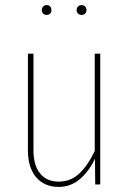

<svg xmlns="http://www.w3.org/2000/svg" viewBox="-20 -732 513 762"><path d="M165 -711.9Q173.8 -711.9 179 -706.3Q184.1 -700.7 184.1 -691.9Q184.1 -683.1 179 -678Q173.8 -672.9 165 -672.9Q156.7 -672.9 151.4 -678.2Q146 -683.6 146 -691.9Q146 -700.2 151.4 -706.1Q156.7 -711.9 165 -711.9ZM304.2 -711.9Q312.5 -711.9 317.9 -706.1Q323.2 -700.2 323.2 -691.9Q323.2 -683.6 317.9 -678.2Q312.5 -672.9 304.2 -672.9Q294.9 -672.9 289.6 -678.2Q284.2 -683.6 284.2 -691.9Q284.2 -700.7 289.8 -706.3Q295.4 -711.9 304.2 -711.9ZM377.9 -519V0H357.9L356.9 -102.1Q333 -51.8 296.9 -21Q260.7 9.8 212.9 9.8Q155.8 9.8 123.3 -28.8Q90.8 -67.4 90.8 -134.8V-519H112.8V-136.2Q112.8 -75.7 139.2 -43.5Q165.5 -11.2 212.9 -11.2Q259.8 -11.2 293.9 -42.7Q328.1 -74.2 356 -132.8V-519Z"/></svg>

Font: Fira Sans Compressed Thin
Style: Regular
Weight: 100
Width: 1
Designer: Carrois Corporate & Edenspiekermann AG
Foundry: Carrois Corporate GbR & Edenspiekermann AG
Version: Version 4.203;PS 004.203;hotconv 1.0.88;makeotf.lib2.5.64775